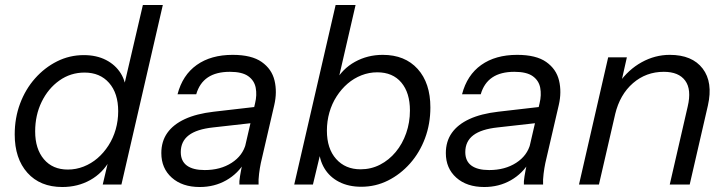

<svg xmlns="http://www.w3.org/2000/svg" viewBox="-20 -740 2919 770"><path d="M392 0 416 -102 421 -98Q392 -46 342 -18Q292 10 230 10Q141 10 90 -47Q39 -104 39 -201Q39 -267 60.5 -324.5Q82 -382 120.5 -425.5Q159 -469 209 -494Q259 -519 316 -519Q367 -519 405 -499.5Q443 -480 464.5 -445.5Q486 -411 486 -365L470 -364L553 -720H633L467 0ZM252 -60Q285 -60 315.5 -72Q346 -84 371 -105.5Q396 -127 415 -156.5Q434 -186 444 -221Q454 -256 454 -294Q454 -366 417.5 -407.5Q381 -449 319 -449Q263 -449 218 -417Q173 -385 147 -331.5Q121 -278 121 -213Q121 -143 156 -101.5Q191 -60 252 -60Z M940 0Q939 -11 942.5 -33Q946 -55 952 -83L947 -84L1003 -326Q1011 -359 1005.5 -388Q1000 -417 975.5 -434.5Q951 -452 902 -452Q847 -452 813.5 -429.5Q780 -407 767 -362H692Q712 -439 769 -479.5Q826 -520 913 -520Q989 -520 1029.5 -491.5Q1070 -463 1081 -417Q1092 -371 1080 -319L1026 -86Q1022 -67 1019 -43Q1016 -19 1017 0ZM781 10Q711 10 669 -27.5Q627 -65 627 -126Q627 -173 651 -207Q675 -241 721.5 -262.5Q768 -284 837 -292L1019 -313L1004 -248L835 -229Q769 -222 737 -197.5Q705 -173 705 -130Q705 -94 729.5 -76Q754 -58 801 -58Q864 -58 909 -87Q954 -116 966 -164L963 -92Q935 -44 887.5 -17Q840 10 781 10Z M1429 9Q1378 9 1340 -10.5Q1302 -30 1281 -65Q1260 -100 1259 -145L1270 -146L1235 0H1160L1326 -720H1406L1334 -408L1324 -412Q1353 -464 1403.5 -492Q1454 -520 1515 -520Q1604 -520 1655 -463.5Q1706 -407 1706 -309Q1706 -243 1684.5 -185.5Q1663 -128 1624.5 -84.5Q1586 -41 1536 -16Q1486 9 1429 9ZM1426 -61Q1468 -61 1504 -79.5Q1540 -98 1567 -130.5Q1594 -163 1609 -206Q1624 -249 1624 -297Q1624 -368 1589.5 -409Q1555 -450 1493 -450Q1460 -450 1429.5 -438Q1399 -426 1374 -404.5Q1349 -383 1330 -353.5Q1311 -324 1301 -289Q1291 -254 1291 -216Q1291 -144 1328 -102.5Q1365 -61 1426 -61Z M2081 0Q2080 -11 2083.5 -33Q2087 -55 2093 -83L2088 -84L2144 -326Q2152 -359 2146.5 -388Q2141 -417 2116.5 -434.5Q2092 -452 2043 -452Q1988 -452 1954.5 -429.5Q1921 -407 1908 -362H1833Q1853 -439 1910 -479.5Q1967 -520 2054 -520Q2130 -520 2170.5 -491.5Q2211 -463 2222 -417Q2233 -371 2221 -319L2167 -86Q2163 -67 2160 -43Q2157 -19 2158 0ZM1922 10Q1852 10 1810 -27.5Q1768 -65 1768 -126Q1768 -173 1792 -207Q1816 -241 1862.5 -262.5Q1909 -284 1978 -292L2160 -313L2145 -248L1976 -229Q1910 -222 1878 -197.5Q1846 -173 1846 -130Q1846 -94 1870.5 -76Q1895 -58 1942 -58Q2005 -58 2050 -87Q2095 -116 2107 -164L2104 -92Q2076 -44 2028.5 -17Q1981 10 1922 10Z M2302 0 2419 -510H2494L2467 -390H2472L2382 0ZM2666 0 2738 -313Q2754 -381 2728 -416.5Q2702 -452 2642 -452Q2571 -452 2518.5 -406.5Q2466 -361 2447 -282L2462 -407Q2500 -461 2553.5 -490.5Q2607 -520 2666 -520Q2756 -520 2798 -465Q2840 -410 2819 -317L2746 0Z"/></svg>

Font: Instrument Sans
Style: Italic
Weight: 400
Italic angle: -13°
Designer: Rodrigo Fuenzalida
Foundry: fragTYPE
Version: Version 1.000;gftools[0.9.28]